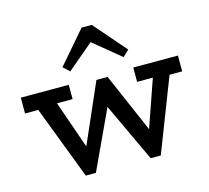

<svg xmlns="http://www.w3.org/2000/svg" viewBox="-107 -870 1100 1009"><g transform="rotate(-15 442.5 -365.5)"><path d="M15 -385V-471H276V-393H127L124 -385ZM239 13 74 -419H182L310 -52L286 13ZM275 13 239 -38 423 -458H454L469 -363L294 13ZM592 13 416 -363 443 -458H484L660 -52L639 13ZM628 13 589 -38 723 -423H816L647 13ZM627 -393V-471H870V-385H762L759 -393ZM302 -537 268 -569 419 -744H474L626 -569L592 -537L445 -658Z"/></g></svg>

Font: BioRhyme Medium
Style: Regular
Weight: 500
Designer: Aoife Mooney
Foundry: Aoife Mooney Type
Version: Version 1.600;gftools[0.9.33]